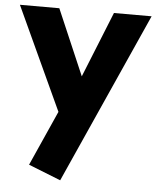

<svg xmlns="http://www.w3.org/2000/svg" viewBox="-69 -573 685 841"><g transform="rotate(5 273.5 -153.0)"><path d="M227.1 222.2 85.4 166 193.4 -75.7 -15.6 -528.3H157.7L281.7 -239.7L397.9 -528.3H563.5Z"/></g></svg>

Font: Comme ExtraBold
Style: Regular
Weight: 800
Version: Version 1.000;gftools[0.9.27]